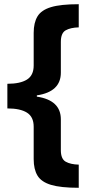

<svg xmlns="http://www.w3.org/2000/svg" viewBox="-20 -734 434 912"><path d="M354 158Q268 158 222 144Q176 130 158 100Q140 70 140 22V-132Q140 -179 108 -199Q76 -219 15 -219V-336Q76 -336 108 -356Q140 -376 140 -423V-578Q140 -626 158 -656Q176 -686 222 -700Q268 -714 354 -714V-604Q315 -603 292 -590Q269 -577 269 -535V-389Q269 -298 155 -281V-275Q269 -258 269 -167V-21Q269 21 292 34Q315 47 354 48Z"/></svg>

Font: Noto Sans
Style: Bold
Weight: 700
Designer: Monotype Design Team
Foundry: Monotype Imaging Inc.
Version: Version 2.000;GOOG;noto-source:20170915:90ef993387c0; ttfaut